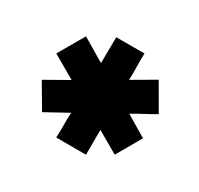

<svg xmlns="http://www.w3.org/2000/svg" viewBox="-76 -812 488 470"><g transform="rotate(-30 167.5 -577.0)"><path d="M208 -434Q208 -451 208.5 -468.5Q209 -486 209 -503Q225 -494 240 -484.5Q255 -475 271 -466L313 -539L250 -575Q267 -584 282.5 -593.5Q298 -603 315 -612L275 -681Q259 -672 243 -663Q227 -654 211 -645Q211 -664 211.5 -682.5Q212 -701 212 -720H128V-645Q112 -654 96.5 -663.5Q81 -673 65 -682L26 -613Q41 -604 56.5 -594.5Q72 -585 87 -576Q71 -568 56 -559Q41 -550 25 -542L67 -469Q82 -478 97.5 -486.5Q113 -495 128 -504V-434Z"/></g></svg>

Font: Josefin Slab Thin
Style: Bold
Weight: 700
Version: Version 2.000